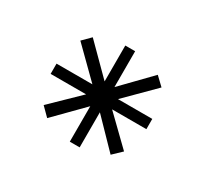

<svg xmlns="http://www.w3.org/2000/svg" viewBox="-67 -834 448 422"><g transform="rotate(30 156.5 -623.0)"><path d="M146 -745H171V-654L240 -725L261 -705L191 -635H278V-609H191L260 -542L238 -521L171 -590V-501H146V-591L77 -521L56 -542L125 -609H35V-635H126L55 -705L75 -725L146 -654Z"/></g></svg>

Font: Poiret One
Style: Regular
Weight: 400
Designer: Denis Masharov
Foundry: Denis Masharov
Version: Version 1.001